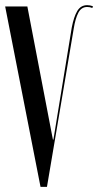

<svg xmlns="http://www.w3.org/2000/svg" viewBox="-22 -724 380 744"><path d="M183 -183H185L256 -617Q264 -659 277.5 -681.5Q291 -704 316 -704Q321 -704 326.5 -703Q332 -702 338 -700L336 -693Q327 -697 316 -697Q293 -697 281.5 -674.5Q270 -652 264 -615L160 0H135L-2 -699H84Z"/></svg>

Font: Moniqa SemBd Narrow Display
Style: Regular
Weight: 600
Width: 4
Designer: Rajesh Rajput
Foundry: Rajesh Rajput
Version: Version 1.000